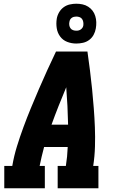

<svg xmlns="http://www.w3.org/2000/svg" viewBox="-20 -1012 640 1032"><path d="M3 0V-120H46Q55 -173 71 -225Q87 -277 106 -328.5Q125 -380 146 -431Q167 -482 189 -533Q211 -584 234 -634.5Q257 -685 281 -735H450Q457 -685 463.5 -634.5Q470 -584 475 -533Q480 -482 484 -431Q488 -380 490 -328.5Q492 -277 490.5 -224.5Q489 -172 481 -120H509V0H290V-120H334Q338 -145 340.5 -170.5Q343 -196 344 -222H217Q210 -196 204 -170.5Q198 -145 193 -120H221V0ZM346 -342Q345 -392 342.5 -442.5Q340 -493 336 -543Q315 -493 295 -442.5Q275 -392 257 -342ZM390 -778Q364 -778 341 -787Q318 -796 303.5 -815.5Q289 -835 285 -860Q281 -885 285 -911Q288 -929 297.5 -945.5Q307 -962 322 -973Q337 -984 355 -988Q373 -992 390 -992Q407 -992 423.5 -988.5Q440 -985 454 -976Q468 -967 477.5 -954.5Q487 -942 492 -926Q497 -910 497.5 -893Q498 -876 495 -859Q492 -841 483 -824.5Q474 -808 459 -797Q444 -786 426 -782Q408 -778 390 -778ZM390 -847Q397 -847 403 -848.5Q409 -850 414.5 -854Q420 -858 423.5 -863.5Q427 -869 428 -876Q429 -885 427.5 -894Q426 -903 421 -910Q416 -917 407.5 -920Q399 -923 390 -923Q384 -923 377.5 -921.5Q371 -920 365.5 -916Q360 -912 357 -906.5Q354 -901 353 -894Q351 -885 352.5 -876Q354 -867 359 -860Q364 -853 372.5 -850Q381 -847 390 -847Z"/></svg>

Font: Iosevka Curly Slab HvEx
Style: Italic
Weight: 900
Width: 7
Italic angle: -9°
Monospace: yes
Designer: Belleve Invis
Foundry: Belleve Invis
Version: Version 11.1.0; ttfautohint (v1.8.3)